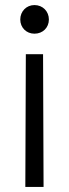

<svg xmlns="http://www.w3.org/2000/svg" viewBox="-20 -592 273 758"><path d="M116 -572C84 -572 60 -547 60 -515C60 -483 84 -459 116 -459C149 -459 173 -483 173 -515C173 -547 149 -572 116 -572ZM80 146H152L150 -378H82Z"/></svg>

Font: UULA Sans
Style: Regular
Weight: 400
Designer: Mohamed Gaber, Laura Garcia Mut
Foundry: Kief Type Foundry
Version: Version 3.006;hotconv 1.0.109;makeotfexe 2.5.65596